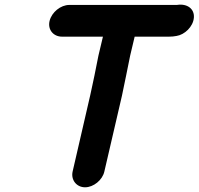

<svg xmlns="http://www.w3.org/2000/svg" viewBox="-20 -701 845 817"><path d="M244 -545H418L399 -465C393 -438 388 -407 382 -380C376 -354 370 -321 364 -296L289 29C281 65 306 96 342 96C378 96 416 65 424 29L499 -294C505 -320 511 -355 517 -381C523 -408 528 -438 534 -465L553 -545H699C710 -545 721 -546 731 -548C765 -553 802 -587 805 -626C808 -663 777 -687 733 -680H275C238 -680 200 -649 191 -612C182 -575 207 -545 244 -545Z"/></svg>

Font: Electronic
Style: UltThkIt
Weight: 900
Version: Version 1.011